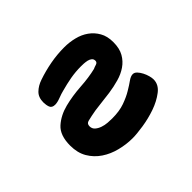

<svg xmlns="http://www.w3.org/2000/svg" viewBox="-64 -553 356 356"><g transform="rotate(45 113.5 -375.0)"><path d="M217.3 -368.2Q217.3 -351.6 213.1 -335.2Q209 -318.8 200.2 -305.7Q191.4 -292.5 177.7 -284.4Q164.1 -276.4 145 -276.4Q118.2 -276.4 105.7 -290.3Q93.3 -304.2 88.1 -324.5Q83 -344.7 81.5 -367.4Q80.1 -390.1 75.7 -408.2Q74.2 -411.1 72.8 -416Q71.3 -420.9 66.9 -420.9Q62.5 -420.9 60.1 -418Q57.6 -415 56.6 -410.6Q55.7 -406.2 55.4 -401.9Q55.2 -397.5 55.2 -394.5Q55.2 -380.4 57.6 -366.7Q60.1 -353 64 -338.9Q65.4 -333 68.6 -324.7Q71.8 -316.4 71.8 -310.5Q71.8 -302.2 65.9 -300Q60.1 -297.9 53.2 -297.9Q40 -297.9 32.5 -305.7Q24.9 -313.5 21 -325.2Q15.1 -342.3 11.7 -360.6Q8.3 -378.9 8.3 -397.5Q8.3 -411.1 11.5 -423.8Q14.6 -436.5 21.7 -446.5Q28.8 -456.5 39.6 -462.6Q50.3 -468.8 65.9 -468.8Q82.5 -468.8 93.3 -462.6Q104 -456.5 110.8 -446.5Q117.7 -436.5 121.3 -423.6Q125 -410.6 127 -396.7Q128.9 -382.8 130.4 -368.9Q131.8 -355 134.3 -343.8Q135.3 -339.4 136.7 -333.3Q138.2 -327.1 145 -327.1Q151.4 -327.1 155.3 -331.5Q159.2 -335.9 161.4 -342.3Q163.6 -348.6 164.1 -355.5Q164.6 -362.3 164.6 -367.2Q164.6 -386.2 159.7 -399.9Q154.8 -413.6 148.9 -423.3Q143.1 -433.1 138.2 -439.9Q133.3 -446.8 133.3 -452.1Q133.3 -456.5 137.2 -460.2Q141.1 -463.9 146.7 -466.8Q152.3 -469.7 158 -471.2Q163.6 -472.7 167.5 -472.7Q181.2 -472.7 190.7 -460.2Q200.2 -447.8 206.1 -430.9Q211.9 -414.1 214.6 -396.5Q217.3 -378.9 217.3 -368.2Z"/></g></svg>

Font: Just Another Hand
Style: Regular
Weight: 400
Designer: Astigmatic (AOETI)
Foundry: Astigmatic (AOETI)
Version: Version 1.000